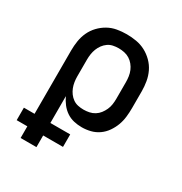

<svg xmlns="http://www.w3.org/2000/svg" viewBox="-173 -656 946 998"><g transform="rotate(30 300.0 -156.5)"><path d="M92 215V145H28V70H92V-310Q92 -339 96.5 -367.5Q101 -396 113 -422Q125 -448 145 -469Q165 -490 190 -504Q215 -518 243.5 -523Q272 -528 301 -528Q330 -528 359 -523Q388 -518 413.5 -504.5Q439 -491 460 -470Q481 -449 493.5 -423Q506 -397 511 -368Q516 -339 516 -310V-210Q516 -183 513 -156.5Q510 -130 501 -105.5Q492 -81 476.5 -58.5Q461 -36 439 -20.5Q417 -5 391 1.5Q365 8 339 8Q314 8 290.5 2.5Q267 -3 247 -16.5Q227 -30 212 -49.5Q197 -69 187 -91V70H306V145H187V215ZM301 -76Q318 -76 335 -79.5Q352 -83 366.5 -92Q381 -101 391.5 -114.5Q402 -128 409 -143.5Q416 -159 418.5 -176Q421 -193 421 -210V-310Q421 -327 418.5 -344Q416 -361 409.5 -376.5Q403 -392 392 -405.5Q381 -419 366.5 -428Q352 -437 335 -440.5Q318 -444 301 -444Q284 -444 267.5 -440.5Q251 -437 237.5 -427.5Q224 -418 214 -404.5Q204 -391 198 -375.5Q192 -360 189.5 -343.5Q187 -327 187 -310V-210Q187 -193 189.5 -176.5Q192 -160 198 -144.5Q204 -129 214 -115.5Q224 -102 237.5 -92.5Q251 -83 267.5 -79.5Q284 -76 301 -76Z"/></g></svg>

Font: Iosevka Etoile Medium
Style: Regular
Weight: 500
Designer: Belleve Invis
Foundry: Belleve Invis
Version: Version 22.1.2; ttfautohint (v1.8.4)